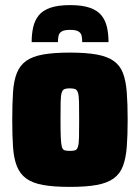

<svg xmlns="http://www.w3.org/2000/svg" viewBox="-20 -724 547 752"><path d="M254 8Q190 8 148.5 0.5Q107 -7 82.5 -25Q58 -43 46 -73.5Q34 -104 31 -148.5Q28 -193 28 -255Q28 -318 31 -363Q34 -408 46 -438Q58 -468 82.5 -485.5Q107 -503 148.5 -510.5Q190 -518 254 -518Q317 -518 358.5 -510.5Q400 -503 425 -485.5Q450 -468 461.5 -438Q473 -408 476.5 -363Q480 -318 480 -255Q480 -193 476.5 -148.5Q473 -104 461.5 -73.5Q450 -43 425 -25Q400 -7 358.5 0.5Q317 8 254 8ZM254 -133Q267 -133 274.5 -135.5Q282 -138 285.5 -150Q289 -162 289.5 -187Q290 -212 290 -255Q290 -299 289.5 -324Q289 -349 285.5 -360.5Q282 -372 274.5 -375Q267 -378 253 -378Q240 -378 232.5 -375Q225 -372 221.5 -360.5Q218 -349 217.5 -324Q217 -299 217 -255Q217 -212 218 -187Q219 -162 222 -150Q225 -138 232.5 -135.5Q240 -133 254 -133ZM255 -704Q302 -704 332 -693.5Q362 -683 377.5 -663.5Q393 -644 399 -617.5Q405 -591 405 -559H302Q302 -574 299.5 -584.5Q297 -595 287 -601Q277 -607 255 -607Q232 -607 222 -601Q212 -595 209.5 -584.5Q207 -574 207 -559H104Q104 -591 110 -617.5Q116 -644 131.5 -663.5Q147 -683 177 -693.5Q207 -704 255 -704Z"/></svg>

Font: Saira SemiCondensed Black
Style: Regular
Weight: 900
Width: 4
Designer: Hector Gatti with collaboration of the Omnibus-Type team
Foundry: Omnibus-Type
Version: Version 1.101